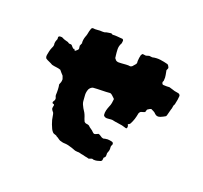

<svg xmlns="http://www.w3.org/2000/svg" viewBox="-132 -795 1061 1002"><g transform="rotate(30 398.0 -294.0)"><path d="M751 -448Q747 -440 748 -431Q749 -422 747 -414Q746 -405 745.5 -396.5Q745 -388 744 -378Q744 -377 743.5 -375.5Q743 -374 742 -371Q732 -362 718 -353Q701 -343 687 -353Q681 -358 673 -360.5Q665 -363 657 -365Q652 -363 648 -359.5Q644 -356 639 -351Q638 -347 638 -343Q638 -339 637 -335Q633 -332 628 -330Q623 -328 618 -325Q612 -321 610 -312V-308Q610 -301 609.5 -293Q609 -285 608 -277Q607 -269 605 -261Q603 -253 600 -244Q597 -239 590 -235Q594 -231 596 -225.5Q598 -220 596 -214Q594 -212 591 -212Q579 -214 567 -214.5Q555 -215 543 -214Q534 -213 525.5 -213.5Q517 -214 509 -214Q501 -213 494 -210.5Q487 -208 480 -207Q466 -205 459 -214Q455 -227 456 -240.5Q457 -254 460 -267Q463 -278 463 -289.5Q463 -301 462 -311Q461 -313 460 -314Q459 -315 457 -316Q450 -320 444 -324.5Q438 -329 430 -330Q408 -324 384 -319.5Q360 -315 337 -309Q326 -303 321 -290Q317 -273 320.5 -256.5Q324 -240 329 -223Q331 -215 336.5 -206.5Q342 -198 348 -191Q356 -183 362.5 -175Q369 -167 374 -158Q377 -151 381 -145Q385 -139 389 -133Q396 -128 403 -129Q410 -130 417 -128Q427 -121 437 -117Q445 -114 451 -109Q459 -103 463.5 -103.5Q468 -104 476 -110Q479 -113 483 -115Q491 -115 499 -110.5Q507 -106 516 -106Q521 -108 527 -110.5Q533 -113 539 -114Q544 -115 549.5 -115Q555 -115 561 -115Q575 -115 574 -101Q574 -100 573 -99Q570 -92 572.5 -84.5Q575 -77 575 -70Q575 -63 573 -56Q571 -49 574 -41Q574 -39 574.5 -36.5Q575 -34 575 -32Q574 -29 572.5 -26Q571 -23 568 -20Q569 -16 569 -12.5Q569 -9 569 -5Q568 -3 567 -1Q566 1 564 2Q555 7 546.5 10.5Q538 14 527 15Q526 15 524 14.5Q522 14 520 14Q516 15 512 18Q508 21 503 23Q498 22 492.5 22Q487 22 481 22Q476 21 470 21Q464 21 459 21Q455 21 451 20.5Q447 20 443 20Q438 21 432.5 21.5Q427 22 421 22Q416 21 410 20Q404 19 399 18Q387 16 375 15.5Q363 15 351 17Q345 18 338.5 17Q332 16 327 16Q320 14 313.5 10.5Q307 7 301 6Q297 2 290 2Q280 2 273 -3.5Q266 -9 261 -16Q254 -26 248 -36Q242 -46 237 -57Q233 -66 230 -75.5Q227 -85 223 -92Q210 -103 208 -107.5Q206 -112 207 -128Q206 -133 201.5 -132.5Q197 -132 194 -135Q192 -141 195 -146.5Q198 -152 198 -156Q198 -164 194.5 -168Q191 -172 189 -179Q188 -185 187 -193.5Q186 -202 184 -209Q183 -216 180.5 -223Q178 -230 176 -236Q178 -244 179 -251Q180 -258 178 -268Q176 -272 173.5 -276Q171 -280 169 -284Q162 -289 155.5 -294.5Q149 -300 143 -305Q130 -307 118 -306Q106 -305 93 -306Q83 -310 71.5 -312.5Q60 -315 51 -319Q47 -323 45.5 -327.5Q44 -332 44 -336Q44 -347 44.5 -359Q45 -371 48 -383Q53 -397 48 -408Q46 -418 49 -430Q51 -434 50 -438Q49 -442 48 -446Q48 -453 56 -455Q66 -458 72 -455Q81 -452 89.5 -451.5Q98 -451 106 -450Q113 -445 120.5 -447Q128 -449 133 -444Q136 -440 138 -440.5Q140 -441 141 -437Q146 -436 146.5 -434Q147 -432 147 -432Q147 -432 147.5 -433.5Q148 -435 150 -436Q154 -436 155 -432.5Q156 -429 160 -429Q162 -431 164.5 -433.5Q167 -436 168 -438Q176 -446 171 -455Q170 -457 170 -459Q170 -461 168 -463Q169 -466 169.5 -470Q170 -474 171 -477Q171 -479 172 -481Q173 -483 171 -484Q167 -500 170 -519Q172 -527 172.5 -536Q173 -545 173 -554Q174 -558 174 -562Q174 -566 175 -570Q175 -572 177 -574Q179 -576 181 -578Q194 -578 207 -582Q220 -586 233 -587Q237 -588 240.5 -588.5Q244 -589 246 -590Q254 -595 262.5 -597.5Q271 -600 279 -603Q284 -600 289 -600Q300 -603 311.5 -604Q323 -605 334 -606Q336 -606 338 -606.5Q340 -607 343 -607Q351 -605 351 -596Q351 -592 351.5 -587.5Q352 -583 350 -580Q345 -563 348.5 -546.5Q352 -530 357 -514Q358 -511 359 -508Q360 -505 361 -501Q363 -500 365.5 -497.5Q368 -495 370 -493Q377 -489 385 -490Q390 -491 395 -492Q400 -493 404 -494Q416 -497 427.5 -500Q439 -503 450 -503Q455 -505 458 -508Q461 -511 462 -514Q465 -519 467.5 -523Q470 -527 471 -529Q473 -534 472 -538.5Q471 -543 470 -546Q469 -556 468.5 -564.5Q468 -573 469 -582Q470 -584 471.5 -586.5Q473 -589 474 -591Q479 -591 483.5 -591.5Q488 -592 493 -592L509 -600Q514 -601 518 -600.5Q522 -600 526 -601Q547 -610 569 -611Q591 -612 613 -610Q619 -607 621.5 -603Q624 -599 627 -595Q627 -591 624 -580Q628 -568 633 -556Q638 -544 639 -528Q640 -527 639 -523.5Q638 -520 637 -516Q638 -515 639 -512.5Q640 -510 641 -508Q645 -504 649 -505Q668 -507 682 -511Q692 -510 700 -509Q708 -508 715 -507H738Q748 -505 750 -497Q751 -487 751.5 -476.5Q752 -466 751 -455Z"/></g></svg>

Font: Daruma Drop One
Style: Regular
Weight: 400
Designer: Maniackers Design
Version: Version 1.000